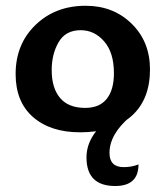

<svg xmlns="http://www.w3.org/2000/svg" viewBox="-20 -448 574 660"><path d="M255.4 6.8Q153.8 6.8 93.8 -45.4Q33.7 -97.7 33.7 -193.4Q33.7 -296.4 102.1 -362.3Q170.4 -428.2 274.4 -428.2Q369.6 -428.2 432.6 -366.5Q495.6 -304.7 495.6 -209.5Q495.6 -106 432.6 -49.6Q369.6 6.8 255.4 6.8ZM272.5 -77.1Q322.3 -77.1 346.9 -108.2Q371.6 -139.2 371.6 -196.3Q371.6 -267.1 338.1 -305.7Q304.7 -344.2 257.3 -344.2Q205.6 -344.2 181.6 -303.2Q157.7 -262.2 157.7 -207Q157.7 -145.5 186.5 -111.3Q215.3 -77.1 272.5 -77.1ZM376 191.4Q277.3 191.4 277.3 93.3Q277.3 14.6 365.2 -46.9H427.7Q356.4 13.2 356.4 77.6Q356.4 126.5 405.3 126.5Q432.6 126.5 456.1 117.2Q456.1 191.4 376 191.4Z"/></svg>

Font: ALMAS
Style: Bold
Weight: 700
Designer: ALMAS Font/ by Husham Jawad Kadhim, derived from the Bainsely font by/ Paul James MIller
Foundry: High-Logic / Made with FontCreator
Version: Version 1.411;September 19, 2021;FontCreator 14.0.0.2814 32-